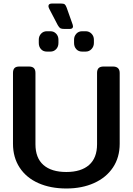

<svg xmlns="http://www.w3.org/2000/svg" viewBox="-20 -1059 756 1094"><path d="M309 -916 261 -1008Q256 -1018 256 -1024Q256 -1039 277 -1039H326Q343 -1039 349 -1034Q355 -1029 360 -1015L394 -919Q396 -913 396 -909Q396 -894 377 -894H348Q331 -894 324 -898Q317 -902 309 -916ZM201 -814V-833Q201 -853 214 -867Q227 -881 247 -881H267Q287 -881 300 -867Q313 -853 313 -833V-814Q313 -793 300 -779Q287 -765 267 -765H247Q226 -765 213.5 -779Q201 -793 201 -814ZM402 -814V-833Q402 -853 415 -867Q428 -881 448 -881H468Q488 -881 501.5 -867Q515 -853 515 -833V-814Q515 -794 501.5 -779.5Q488 -765 468 -765H448Q427 -765 414.5 -779Q402 -793 402 -814ZM54 -240V-643Q54 -662 62.5 -671Q71 -680 91 -680H144Q164 -680 173 -671Q182 -662 182 -643V-237Q182 -159 227.5 -119Q273 -79 358 -79Q442 -79 487.5 -119Q533 -159 533 -237V-643Q533 -662 542 -671Q551 -680 571 -680H623Q662 -680 662 -643V-240Q662 -162 623.5 -104.5Q585 -47 516 -16Q447 15 358 15Q268 15 199 -15.5Q130 -46 92 -104Q54 -162 54 -240Z"/></svg>

Font: Mitr
Style: Regular
Weight: 400
Designer: Thanarat Vachiruckul
Foundry: Cadson Demak
Version: Version 1.002